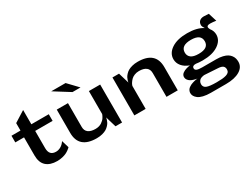

<svg xmlns="http://www.w3.org/2000/svg" viewBox="-85 -1494 3147 2433"><g transform="rotate(-30 1488.5 -277.0)"><path d="M0 -458V-555.2H131.8V-664.1L291 -764.2V-555.2H545.9V-458H291V-206.1Q291 -97.2 389.2 -97.2Q407.2 -97.2 424.1 -101.6Q440.9 -106 453.9 -113Q466.8 -120.1 478 -128.4Q489.3 -136.7 496.8 -145.3Q504.4 -153.8 510 -160.9Q515.6 -168 518.6 -172.4L521 -176.8L553.2 -68.8Q550.3 -65.4 545.2 -60.1Q540 -54.7 521 -40.5Q502 -26.4 479.7 -15.4Q457.5 -4.4 420.9 4.4Q384.3 13.2 344.2 13.2Q240.7 13.2 184.3 -38.1Q127.9 -89.4 127.9 -193.8V-458Z M717.8 -791H927.7L1064 -647.9H946.8ZM826.7 -555.2V-207Q826.7 -152.3 863.3 -124.8Q899.9 -97.2 967.8 -97.2Q994.6 -97.2 1018.1 -104Q1041.5 -110.8 1057.9 -121.6Q1074.2 -132.3 1087.6 -145.3Q1101.1 -158.2 1109.1 -171.1Q1117.2 -184.1 1122.8 -194.8Q1128.4 -205.6 1130.4 -212.4L1132.8 -219.2V-555.2H1297.9V0H1201.7L1154.8 -157.2Q1154.3 -153.8 1153.6 -147.7Q1152.8 -141.6 1147.2 -123.8Q1141.6 -106 1133.1 -89.8Q1124.5 -73.7 1106.4 -54.2Q1088.4 -34.7 1065.2 -20.5Q1042 -6.3 1004.9 3.4Q967.8 13.2 922.9 13.2Q662.6 13.2 662.6 -214.8V-555.2Z M1947.8 0V-348.1Q1947.8 -402.8 1911.6 -430.4Q1875.5 -458 1807.6 -458Q1771 -458 1740.5 -445.3Q1710 -432.6 1692.6 -414.8Q1675.3 -397 1663.3 -379.2Q1651.4 -361.3 1647 -348.6L1642.6 -335.9V0H1477.5V-555.2H1573.7L1620.6 -397.9Q1621.1 -401.4 1621.8 -407.5Q1622.6 -413.6 1628.2 -431.4Q1633.8 -449.2 1642.3 -465.1Q1650.9 -481 1668.9 -500.7Q1687 -520.5 1710.2 -534.4Q1733.4 -548.3 1770.5 -558.1Q1807.6 -567.9 1852.5 -567.9Q2112.8 -567.9 2112.8 -339.8V0Z M2577.6 -169.9Q2521 -169.9 2480.5 -176.8Q2425.8 -179.2 2425.8 -140.1Q2425.8 -116.7 2450.4 -106.9Q2475.1 -97.2 2526.9 -97.2H2731.4Q2784.2 -97.2 2825.2 -87.2Q2866.2 -77.1 2891.1 -61.3Q2916 -45.4 2931.9 -22.9Q2947.8 -0.5 2953.6 22Q2959.5 44.4 2959.5 69.8Q2959.5 147.5 2885 192.1Q2810.5 236.8 2681.6 236.8H2460.4Q2397.9 236.8 2351.6 225.3Q2305.2 213.9 2280.3 194.6Q2255.4 175.3 2243.9 154.5Q2232.4 133.8 2232.4 110.8Q2232.4 95.2 2238 81.1Q2243.7 66.9 2251.7 56.9Q2259.8 46.9 2273.4 37.8Q2287.1 28.8 2298.1 22.9Q2309.1 17.1 2325.9 12Q2342.8 6.8 2351.8 4.4Q2360.8 2 2376 -0.7Q2391.1 -3.4 2393.3 -3.7Q2395.5 -3.9 2403.8 -4.9Q2396.5 -5.4 2383.8 -7.6Q2371.1 -9.8 2349.4 -17.1Q2327.6 -24.4 2309.6 -34.7Q2291.5 -44.9 2278.1 -63.5Q2264.6 -82 2264.6 -105Q2264.6 -121.6 2272.2 -135.3Q2279.8 -148.9 2293 -158.4Q2306.2 -168 2320.6 -174.8Q2335 -181.6 2352.3 -186.3Q2369.6 -190.9 2381.1 -193.1Q2392.6 -195.3 2404.8 -196.8Q2335.9 -222.2 2298.8 -266.8Q2261.7 -311.5 2261.7 -368.2Q2261.7 -455.1 2346.2 -511.5Q2430.7 -567.9 2575.7 -567.9Q2717.8 -567.9 2803.7 -512.2Q2779.8 -547.9 2779.8 -567.9Q2779.8 -605 2803 -626Q2826.2 -647 2866.7 -647Q2884.8 -647 2938.5 -643.1L2976.6 -520Q2924.3 -527.8 2890.6 -527.8Q2863.3 -527.8 2851.8 -519.8Q2840.3 -511.7 2842 -498.8Q2843.8 -485.8 2854.5 -465.8Q2889.6 -421.9 2889.6 -368.2Q2889.6 -282.2 2805.2 -226.1Q2720.7 -169.9 2577.6 -169.9ZM2428.7 -368.2Q2428.7 -321.8 2463.6 -294.4Q2498.5 -267.1 2575.7 -267.1Q2720.7 -267.1 2720.7 -368.2Q2720.7 -471.2 2575.7 -471.2Q2428.7 -471.2 2428.7 -368.2ZM2698.7 12.2 2503.4 0Q2498.5 0 2491.7 0.5Q2484.9 1 2468.3 5.4Q2451.7 9.8 2439.2 17.6Q2426.8 25.4 2416.7 42.2Q2406.7 59.1 2406.7 82Q2406.7 124 2447.3 141.1Q2487.8 158.2 2590.8 158.2Q2640.1 158.2 2672.6 155.3Q2705.1 152.3 2732.4 144.3Q2759.8 136.2 2772.7 120.6Q2785.6 105 2785.6 81.1Q2785.6 49.3 2765.9 32.2Q2746.1 15.1 2698.7 12.2Z"/></g></svg>

Font: Sporting Grotesque
Style: Bold
Weight: 700
Designer: Lucas LE BIHAN
Foundry: Lucas LE BIHAN
Version: Version 2.002;PS 2.2;hotconv 1.0.88;makeotf.lib2.5.647800